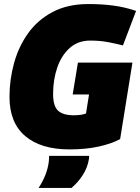

<svg xmlns="http://www.w3.org/2000/svg" viewBox="-20 -730 694 951"><path d="M324 10Q183 10 105 -56Q27 -122 27 -250Q27 -335 49.5 -417Q72 -499 119 -565Q166 -631 240.5 -670.5Q315 -710 418 -710Q483 -710 540.5 -702.5Q598 -695 654 -676L589 -505Q554 -514 514.5 -521.5Q475 -529 427 -529Q366 -529 325 -492Q284 -455 263.5 -395Q243 -335 243 -265Q243 -204 268 -181.5Q293 -159 345 -159Q365 -159 381 -161.5Q397 -164 406 -168L421 -262H340L366 -420H636L575 -41Q532 -18 468.5 -4Q405 10 324 10ZM223 42H421Q422 47 421 55Q414 100 390 137Q366 174 334 201H171Q192 169 205 136Q218 103 222 68Q223 61 223 54.5Q223 48 223 42Z"/></svg>

Font: Georama Black
Style: Italic
Weight: 900
Italic angle: -9°
Designer: Jean-Baptiste Levee
Foundry: Production Type
Version: Version 1.000